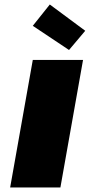

<svg xmlns="http://www.w3.org/2000/svg" viewBox="-20 -829 412 849"><path d="M24.9 0 125 -564H347.2L247.1 0ZM125 -714.8 200.2 -809.1 356.9 -692.9 285.2 -607.9Z"/></svg>

Font: SVN-Poppins Black
Style: Italic
Weight: 900
Italic angle: -10°
Designer: Ninad Kale (Devanagari), Jonny Pinhorn (Latin)
Foundry: Indian Type Foundry
Version: Version 3.002 2017